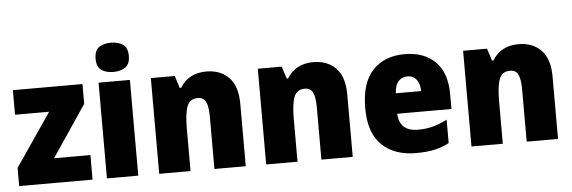

<svg xmlns="http://www.w3.org/2000/svg" viewBox="-50 -935 3292 1105"><g transform="rotate(-5 1596.0 -383.0)"><path d="M445 0H21V-105L230 -411H33V-553H435V-439L235 -142H445Z M619 -776Q661 -776 688 -757.5Q715 -739 715 -691Q715 -644 687.5 -625.5Q660 -607 619 -607Q576 -607 549.5 -625.5Q523 -644 523 -691Q523 -739 549.5 -757.5Q576 -776 619 -776ZM709 -553V0H528V-553Z M1151 -563Q1232 -563 1281 -513Q1330 -463 1330 -360V0H1149V-304Q1149 -359 1136 -387Q1123 -415 1089 -415Q1043 -415 1027 -374Q1011 -333 1011 -246V0H830V-553H968L991 -482H999Q1022 -521 1060 -542Q1098 -563 1151 -563Z M1769 -563Q1850 -563 1899 -513Q1948 -463 1948 -360V0H1767V-304Q1767 -359 1754 -387Q1741 -415 1707 -415Q1661 -415 1645 -374Q1629 -333 1629 -246V0H1448V-553H1586L1609 -482H1617Q1640 -521 1678 -542Q1716 -563 1769 -563Z M2296 -563Q2408 -563 2473 -499Q2538 -435 2538 -310V-225H2225Q2226 -177 2253.5 -150Q2281 -123 2336 -123Q2383 -123 2422.5 -133.5Q2462 -144 2505 -166V-31Q2466 -10 2421 0Q2376 10 2313 10Q2189 10 2116.5 -59.5Q2044 -129 2044 -273Q2044 -419 2112 -491Q2180 -563 2296 -563ZM2302 -434Q2271 -434 2250.5 -413Q2230 -392 2227 -343H2373Q2373 -385 2354 -409.5Q2335 -434 2302 -434Z M2955 -563Q3036 -563 3085 -513Q3134 -463 3134 -360V0H2953V-304Q2953 -359 2940 -387Q2927 -415 2893 -415Q2847 -415 2831 -374Q2815 -333 2815 -246V0H2634V-553H2772L2795 -482H2803Q2826 -521 2864 -542Q2902 -563 2955 -563Z"/></g></svg>

Font: Noto Sans Lao Looped SemiCondensed Black
Style: Regular
Weight: 900
Width: 4
Designer: Mark Frömberg, Ben Mitchell
Foundry: The Fontpad Ltd
Version: Version 1.002; ttfautohint (v1.8.4.7-5d5b)